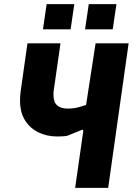

<svg xmlns="http://www.w3.org/2000/svg" viewBox="-20 -910 650 930"><path d="M344 0 383 -273Q384 -281 381 -281.5Q378 -282 367 -277L305 -252Q292 -250 279.5 -249.5Q267 -249 256 -249Q207 -249 166 -269Q125 -289 101 -327.5Q77 -366 77 -423Q77 -444 80 -468L113 -700H273L240 -470Q239 -465 239 -460Q239 -455 239 -450Q239 -415 257 -399.5Q275 -384 308 -384Q336 -384 360 -390.5Q384 -397 397 -402L443 -700H603L504 0ZM392 -768 410 -890H544L526 -768ZM188 -768 206 -890H340L322 -768Z"/></svg>

Font: Finlandica
Style: Bold Italic
Weight: 700
Italic angle: -8°
Designer: Niklas Ekholm, Juho Hiilivirta, Jaakko Suomalainen
Foundry: Helsinki Type Studio
Version: Version 1.064; ttfautohint (v1.8.4.7-5d5b)